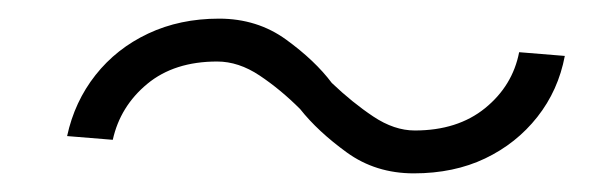

<svg xmlns="http://www.w3.org/2000/svg" viewBox="-20 -503 640 206"><path d="M424 -317Q383 -317 352 -339.5Q321 -362 302 -386Q281 -407 258.5 -422Q236 -437 213 -437Q167 -437 138 -413Q109 -389 101 -353L52 -357Q60 -394 82.5 -422.5Q105 -451 139 -467Q173 -483 215 -483Q256 -483 287 -460.5Q318 -438 336 -414Q358 -393 380.5 -378Q403 -363 425 -363Q471 -363 500.5 -387Q530 -411 537 -447L586 -443Q579 -406 556.5 -377.5Q534 -349 500.5 -333Q467 -317 424 -317Z"/></svg>

Font: Victor Mono Thin
Style: Italic
Weight: 100
Italic angle: -12°
Monospace: yes
Designer: Rune Bjørnerås
Version: Version 1.561;gftools[0.9.30]